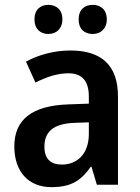

<svg xmlns="http://www.w3.org/2000/svg" viewBox="-20 -761 577 791"><path d="M122 -681C122 -641 147 -621 179 -621C211 -621 237 -642 237 -681C237 -722 211 -741 179 -741C147 -741 122 -722 122 -681ZM304 -681C304 -641 328 -621 362 -621C394 -621 420 -642 420 -681C420 -722 394 -741 362 -741C329 -741 304 -722 304 -681ZM270 -553C203 -553 138 -535 87 -507L126 -421C172 -444 216 -459 262 -459C317 -459 346 -429 346 -363V-334L262 -331C114 -326 39 -270 39 -158C39 -53 98 10 192 10C272 10 313 -16 354 -74H357L379 0H466V-364C466 -491 399 -553 270 -553ZM289 -255 346 -257V-209C346 -128 299 -83 235 -83C191 -83 163 -104 163 -157C163 -216 197 -252 289 -255Z"/></svg>

Font: Noto Sans Kannada SemiCondensed SemiBold
Style: Regular
Weight: 600
Width: 4
Designer: Jelle Bosma - Monotype Design Team
Foundry: Monotype Imaging Inc.
Version: Version 2.005